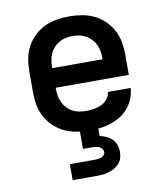

<svg xmlns="http://www.w3.org/2000/svg" viewBox="-84 -598 767 887"><g transform="rotate(-10 300.0 -154.0)"><path d="M303 8Q273 8 243 3Q213 -2 186 -14.5Q159 -27 137 -47.5Q115 -68 100.5 -94.5Q86 -121 80.5 -150.5Q75 -180 75 -210V-310Q75 -340 80.5 -369.5Q86 -399 100 -425Q114 -451 136 -472Q158 -493 184.5 -505.5Q211 -518 240.5 -523Q270 -528 300 -528Q330 -528 359.5 -523Q389 -518 415.5 -505.5Q442 -493 464 -472Q486 -451 500 -425Q514 -399 519.5 -369.5Q525 -340 525 -310V-214H182V-210Q182 -193 184.5 -177Q187 -161 194 -146Q201 -131 212.5 -118.5Q224 -106 238.5 -98Q253 -90 269.5 -87Q286 -84 303 -84Q321 -84 339 -87Q357 -90 373.5 -97.5Q390 -105 402 -119.5Q414 -134 416 -153H523Q521 -127 511.5 -103.5Q502 -80 486 -60.5Q470 -41 448 -27.5Q426 -14 402 -6Q378 2 353 5Q328 8 303 8ZM182 -306H418V-310Q418 -326 415.5 -342.5Q413 -359 406 -374Q399 -389 388 -401Q377 -413 363 -421Q349 -429 332.5 -432.5Q316 -436 300 -436Q284 -436 267.5 -432.5Q251 -429 237 -421Q223 -413 212 -401Q201 -389 194 -374Q187 -359 184.5 -342.5Q182 -326 182 -310ZM185 220V145H300Q308 145 316 144Q324 143 332 140.5Q340 138 345.5 131.5Q351 125 351 117Q351 109 345.5 102Q340 95 332.5 91.5Q325 88 316.5 87Q308 86 300 86H257V0H343V41Q359 44 374 51Q389 58 400.5 69.5Q412 81 417.5 96.5Q423 112 423 129Q423 143 419 157Q415 171 405.5 182Q396 193 383.5 200.5Q371 208 357 212.5Q343 217 328.5 218.5Q314 220 300 220Z"/></g></svg>

Font: Iosevka SS04 Semibold Extended
Style: Regular
Weight: 600
Width: 7
Monospace: yes
Designer: Belleve Invis
Foundry: Belleve Invis
Version: Version 19.0.0; ttfautohint (v1.8.4)